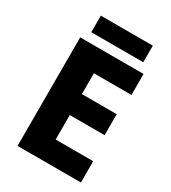

<svg xmlns="http://www.w3.org/2000/svg" viewBox="-210 -987 975 1094"><g transform="rotate(30 277.5 -440.0)"><path d="M501 0H84V-714H501V-576H254V-439H483V-301H254V-140H501ZM466 -880V-771H124V-880Z"/></g></svg>

Font: Noto Sans Gujarati UI ExtraBold
Style: Regular
Weight: 800
Designer: Jelle Bosma - Monotype Design Team, Universal Thirst
Foundry: Monotype Imaging Inc.
Version: Version 2.106; ttfautohint (v1.8.4.7-5d5b)